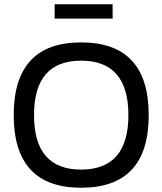

<svg xmlns="http://www.w3.org/2000/svg" viewBox="-20 -880 769 909"><path d="M363.8 8.8Q684.1 8.8 684.1 -335Q684.1 -679.2 363.8 -679.2Q44.9 -679.2 44.9 -335Q44.9 8.8 363.8 8.8ZM363.8 -592.8Q587.9 -592.8 587.9 -335Q587.9 -77.1 363.8 -77.1Q141.1 -77.1 141.1 -335Q141.1 -592.8 363.8 -592.8ZM238.8 -792V-859.9H513.2V-792Z"/></svg>

Font: LT Wave Text
Style: Regular
Weight: 400
Designer: Daniel Lyons
Version: Version 2.5 (Glyphs App)